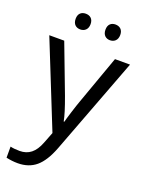

<svg xmlns="http://www.w3.org/2000/svg" viewBox="-176 -814 862 1137"><g transform="rotate(20 255.0 -245.0)"><path d="M114.3 -681.2C114.3 -646.5 135.3 -630.9 161.1 -630.9C186.5 -630.9 208.5 -646.5 208.5 -681.2C208.5 -715.8 186.5 -730 161.1 -730C135.3 -730 114.3 -715.8 114.3 -681.2ZM302.2 -681.2C302.2 -646.5 323.2 -630.9 348.1 -630.9C373.5 -630.9 395.5 -646.5 395.5 -681.2C395.5 -715.8 373.5 -730 348.1 -730C323.2 -730 302.2 -715.8 302.2 -681.2ZM216.8 2 189 73.2C164.1 137.7 126 168 69.8 168C46.9 168 27.3 166 11.2 162.1V231.9C35.2 237.3 59.6 240.2 84 240.2C129.4 240.2 168 227.5 198.7 201.7C229.5 175.8 256.3 133.3 278.8 74.2L509.8 -536.1H415L306.2 -231.9C298.8 -211.9 290 -185.5 279.8 -152.8C269.5 -119.6 262.7 -97.2 259.8 -85H255.9C250.5 -115.7 235.4 -164.6 210.9 -231L95.2 -536.1H1Z"/></g></svg>

Font: Noto Reveo Sans
Style: Regular
Weight: 400
Designer: Monotype Design team
Foundry: Monotype Imaging Inc.
Version: Version 1.04